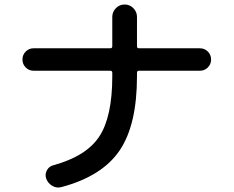

<svg xmlns="http://www.w3.org/2000/svg" viewBox="-20 -805 1040 855"><path d="M130 -490Q109 -490 94.5 -504.5Q80 -519 80 -540Q80 -561 94.5 -575.5Q109 -590 130 -590H471Q480 -590 480 -599V-730Q480 -752 496 -768.5Q512 -785 535 -785Q558 -785 574 -768.5Q590 -752 590 -730V-599Q590 -590 599 -590H870Q891 -590 905.5 -575.5Q920 -561 920 -540Q920 -519 905.5 -504.5Q891 -490 870 -490H599Q590 -490 590 -481V-465Q590 -248 512 -134Q434 -20 254 28Q233 34 213.5 23Q194 12 186 -9Q179 -28 188.5 -46Q198 -64 217 -69Q364 -109 422 -197Q480 -285 480 -465V-481Q480 -490 471 -490Z"/></svg>

Font: Rounded Mplus 1c Medium
Style: Regular
Weight: 500
Version: Version 1.059.20150529